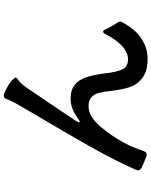

<svg xmlns="http://www.w3.org/2000/svg" viewBox="90 -902 819 1040"><g transform="rotate(-90 500.0 -381.5)"><path d="M849 -233Q856 -233 862 -219Q873 -194 891 -166Q904 -148 904 -140Q904 -136 901 -131Q863 -59 811.5 -25.5Q760 8 703 8Q635 8 598.5 -20Q562 -48 548.5 -89Q535 -130 528 -190Q524 -232 517 -257Q510 -282 493 -297Q476 -312 445 -312Q388 -312 329.5 -241.5Q271 -171 230 -86L221 -63Q209 -35 203 -15Q197 3 182 3Q180 3 172 1Q141 -11 113 -24Q98 -32 98 -44Q98 -50 101 -56Q152 -171 227 -304Q302 -437 402 -605L444 -677Q448 -683 462 -708Q476 -733 483 -754Q489 -771 502 -771Q509 -771 513 -769Q560 -749 585 -727Q600 -712 600 -707Q600 -701 594 -697Q588 -693 586 -692Q584 -690 574.5 -682Q565 -674 546 -648L473 -540Q428 -475 365 -379Q358 -368 358 -363Q358 -360 361 -360Q368 -360 377 -368Q431 -409 485 -409Q533 -409 560.5 -387Q588 -365 601.5 -326Q615 -287 623 -224Q630 -158 645 -128Q660 -98 699 -98Q736 -98 771.5 -130.5Q807 -163 836 -221Q842 -233 849 -233Z"/></g></svg>

Font: Shippori Gothic B2 Bold
Style: Regular
Weight: 700
Designer: FONTDASU
Foundry: FONTDASU / Google Inc. / but / Adobe
Version: Version 1.130